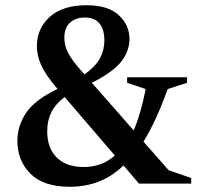

<svg xmlns="http://www.w3.org/2000/svg" viewBox="-20 -702 759 734"><path d="M511.5 0 452 -69.5Q406.5 -26 355.8 -7Q305 12 247 12Q146 12 96.2 -38Q46.5 -88 46.5 -163.5Q46.5 -221.5 80.5 -271.5Q114.5 -321.5 200 -362L197.5 -365Q154 -416 137.5 -452.8Q121 -489.5 121 -525Q121 -593 170.2 -637.5Q219.5 -682 311 -682Q393.5 -682 434.2 -644Q475 -606 475 -553Q475 -507.5 444 -467.2Q413 -427 331 -385.5L491 -203.5Q517.5 -263.5 537 -361.5L466 -385.5V-406.5H695V-385.5L621 -361.5Q597.5 -296.5 574.8 -247.5Q552 -198.5 528.5 -160.5L625 -51L711 -21.5V0ZM291 -431 303 -417.5Q345.5 -448 362.2 -479.2Q379 -510.5 379 -547Q379 -589 360.5 -612Q342 -635 304 -635Q269.5 -635 247.8 -615.5Q226 -596 226 -558Q226 -527.5 240.2 -500Q254.5 -472.5 291 -431ZM160.5 -200.5Q160.5 -135.5 197.2 -99.5Q234 -63.5 300.5 -63.5Q332.5 -63.5 362.5 -73.8Q392.5 -84 419 -107.5L227 -331Q191.5 -304 176 -272.2Q160.5 -240.5 160.5 -200.5Z"/></svg>

Font: Newsreader Text SemiBold
Style: Regular
Weight: 600
Designer: Hugues Gentile
Foundry: Production Type
Version: Version 1.001